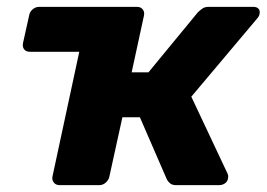

<svg xmlns="http://www.w3.org/2000/svg" viewBox="-20 -540 778 560"><path d="M211 -389H67Q56 -389 50.5 -396Q45 -403 47 -414L65 -495Q67 -506 75.5 -513Q84 -520 94 -520H380Q390 -520 396 -513Q402 -506 400 -495ZM154 0Q143 0 137 -7.5Q131 -15 133 -25L234 -495Q236 -506 244.5 -513Q253 -520 264 -520H380Q390 -520 396 -513Q402 -506 400 -495L364 -329H413L557 -504Q562 -509 569.5 -514.5Q577 -520 588 -520H719Q729 -520 734 -514.5Q739 -509 737 -500Q737 -494 730 -486L538 -258L644 -33Q645 -31 645.5 -28Q646 -25 645 -20Q644 -11 636.5 -5.5Q629 0 619 0H494Q483 0 477 -4.5Q471 -9 467 -16L388 -198H337L299 -25Q297 -15 288.5 -7.5Q280 0 270 0Z"/></svg>

Font: Rubik Light
Style: Bold Italic
Weight: 700
Italic angle: -12°
Version: Version 2.104